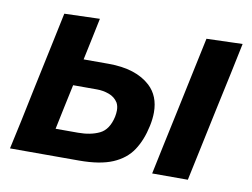

<svg xmlns="http://www.w3.org/2000/svg" viewBox="-61 -588 884 673"><g transform="rotate(10 381.0 -251.0)"><path d="M12 0Q23.5 -52.5 34.5 -103.5Q45 -154.5 58 -216.5L68.5 -266Q84 -338 95 -391Q106 -443.5 117.5 -498L243.5 -502Q235.5 -463.5 228 -427.5Q220 -391 212 -352H301Q398.5 -352 450 -304.5Q487 -270 487 -211.5Q487 -189 481.5 -163Q470.5 -111 446.5 -74.8Q422.5 -38.5 377.2 -19.2Q332 0 258 0ZM157.5 -95.5H237.5Q282.5 -95.5 313.8 -110.8Q345 -126 355.5 -173Q358 -185.5 358 -196Q358 -212 351.5 -223.5Q340 -241.5 319.2 -249Q298.5 -256.5 276.5 -256.5H191.5Q182.5 -214.5 174.5 -176.8Q166.5 -139 157.5 -95.5ZM518 0Q528 -48 540 -104.5Q551 -155 564 -217L574.5 -266.5Q590 -339 601 -392Q612 -444.5 623.5 -498L751.5 -502Q740 -446.5 728.8 -393.5Q717.5 -340.5 701.5 -266.5L691 -217Q678 -155 667.2 -104.5Q656.5 -54 645 0Z"/></g></svg>

Font: Heraclito SemiBold
Style: Italic
Weight: 600
Italic angle: -12°
Designer: Kostas Bartsokas (font) & Cristiano Sobral (main changes)
Foundry: Kostas Bartsokas (font) & Cristiano Sobral (main changes)
Version: Version 1.00;July 8, 2020;FontCreator 13.0.0.2655 64-bit